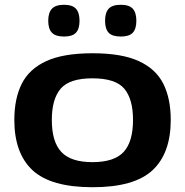

<svg xmlns="http://www.w3.org/2000/svg" viewBox="-20 -774 774 804"><path d="M40 -272Q40 -361 71 -423Q102 -485 173.5 -518Q245 -551 368 -551Q490 -551 561.5 -518Q633 -485 664 -423Q695 -361 695 -272Q695 -132 618.5 -61Q542 10 368 10Q193 10 116.5 -61Q40 -132 40 -272ZM197 -272Q197 -180 237 -137.5Q277 -95 367 -95Q458 -95 497.5 -137.5Q537 -180 537 -272Q537 -359 500.5 -402.5Q464 -446 367 -446Q271 -446 234 -402.5Q197 -359 197 -272ZM486 -621Q450 -621 435 -637Q420 -653 420 -687Q420 -721 435 -737.5Q450 -754 486 -754Q521 -754 536 -737.5Q551 -721 551 -687Q551 -653 536 -637Q521 -621 486 -621ZM248 -621Q213 -621 197.5 -637Q182 -653 182 -687Q182 -721 197.5 -737.5Q213 -754 248 -754Q283 -754 298 -737.5Q313 -721 313 -687Q313 -653 298 -637Q283 -621 248 -621Z"/></svg>

Font: Georama Extended SemiBold
Style: Regular
Weight: 600
Width: 7
Designer: Jean-Baptiste Levee
Foundry: Production Type
Version: Version 1.000